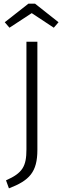

<svg xmlns="http://www.w3.org/2000/svg" viewBox="-20 -914 341 1053"><path d="M32 -762 154 -842 275 -762 301 -792 172 -894H136L6 -792ZM185 -685H125V-95C125 -2 104 35 13 75L29 119C141 76 185 30 185 -92Z"/></svg>

Font: FiraGO Light
Style: Regular
Weight: 300
Designer: bBox Type
Foundry: bBox Type GmbH
Version: Version 1.001;PS 001.001;hotconv 1.0.88;makeotf.lib2.5.64775